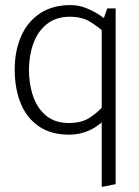

<svg xmlns="http://www.w3.org/2000/svg" viewBox="-20 -518 550 757"><path d="M403 -485 381 -423V219L436 208V-485ZM391 -104Q365 -74 333 -53.5Q301 -33 252 -33Q198 -33 163 -61Q128 -89 111 -137.5Q94 -186 94 -245Q95 -302 112.5 -349Q130 -396 166 -424Q202 -452 255 -452Q304 -452 336.5 -431.5Q369 -411 394 -388L414 -424Q399 -441 374.5 -457.5Q350 -474 320 -486Q290 -498 258 -498Q187 -498 137.5 -465Q88 -432 63 -374.5Q38 -317 38 -244Q38 -169 61.5 -111Q85 -53 133 -20Q181 13 252 13Q284 13 313 3.5Q342 -6 366.5 -24Q391 -42 411 -65Z"/></svg>

Font: Catamaran ExtraLight
Style: Regular
Weight: 250
Designer: Pria Ravichandran
Version: Version 2.000